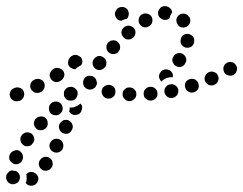

<svg xmlns="http://www.w3.org/2000/svg" viewBox="-38 -302 796 628"><path d="M48 292Q47 294 46 296Q48 300 52 302Q56 305 60 305Q64 306 69 305Q73 304 77 302Q85 296 87 287Q89 278 83 270Q78 263 69 261Q60 259 52 264V265Q51 265 50 266Q49 267 48 267Q49 271 49 274Q50 283 48 292ZM20 262Q18 259 14 257Q13 257 11 257Q6 257 1 255Q0 256 -2 256Q-4 257 -5 257Q-9 259 -12 263Q-15 266 -17 270Q-18 275 -18 279Q-18 283 -16 287Q-16 288 -15 289Q-11 297 -2 300Q7 302 15 298Q19 296 22 293Q25 289 26 285Q28 281 27 276Q27 272 25 268Q25 268 25 268Q23 264 20 262ZM89 237Q91 247 98 252Q106 258 115 256Q124 255 130 247Q136 239 134 230Q133 221 125 215Q118 210 108 211Q99 213 94 220L93 221Q88 228 89 237ZM36 204Q33 196 25 191Q16 187 8 191Q-1 194 -5 202L-6 203Q-7 207 -8 211Q-8 216 -7 220Q-5 224 -2 227Q1 231 5 233Q13 237 22 234Q31 231 35 222Q39 213 36 204ZM125 182Q128 191 137 195Q145 199 154 196Q163 193 167 185V184Q171 176 168 167Q165 158 157 154Q148 150 139 153Q131 156 127 164L126 165Q122 173 125 182ZM74 150Q72 141 65 135Q57 130 48 131Q39 133 33 140V141Q27 148 29 157Q30 166 38 172Q41 175 45 176Q50 177 54 176Q59 176 63 173Q66 171 69 167Q75 160 74 150ZM156 120Q159 129 167 133Q175 137 184 135Q193 132 197 123Q202 114 199 106Q196 97 187 92Q183 90 179 90Q175 90 170 91Q166 93 163 96Q159 99 157 103Q153 111 156 120ZM118 101Q118 91 112 85Q105 78 95 79Q86 79 80 86H79Q73 93 73 102Q73 111 80 118Q83 121 87 123Q91 124 96 124Q100 124 105 122Q109 120 112 117Q119 110 118 101ZM167 53Q167 43 161 37Q154 30 145 30Q136 30 129 36L128 37Q122 43 122 53Q122 62 128 69Q135 75 144 75Q153 76 160 69Q167 62 167 53ZM188 63Q190 66 192 68Q195 70 198 72Q202 74 206 74Q211 74 215 73Q219 72 223 69Q226 66 228 62V61Q231 55 231 48Q230 42 225 36V37Q219 43 211 46Q202 50 193 50Q191 50 189 50Q190 51 190 53Q190 58 188 63ZM39 16Q43 8 40 -1Q39 -5 36 -9Q33 -12 29 -14Q25 -16 20 -16Q16 -17 12 -15L9 -14Q0 -11 -4 -3Q-8 5 -5 14Q-2 23 6 27Q14 31 23 28H26Q34 25 39 16ZM401 22Q408 16 408 7Q408 2 407 -2Q405 -6 402 -9Q399 -13 395 -14Q391 -16 387 -16H386Q377 -17 370 -10Q363 -4 363 5Q363 10 364 14Q366 18 369 21Q372 25 376 27Q380 28 384 29H385Q394 29 401 22ZM214 13Q216 9 216 4Q216 0 215 -4Q213 -8 210 -11Q203 -18 194 -18Q184 -18 178 -12L177 -11Q174 -8 172 -4Q171 0 171 5Q171 9 172 13Q174 18 177 21Q180 24 185 26Q189 27 193 27Q198 27 202 26Q206 24 209 21L210 20Q213 17 214 13ZM472 19Q478 12 477 3Q477 -2 475 -6Q473 -10 469 -13Q466 -16 462 -17Q458 -18 453 -18H452Q443 -17 437 -10Q431 -3 432 6Q432 11 434 15Q436 19 439 21Q443 24 447 26Q451 27 456 27Q466 26 472 19ZM321 20Q326 20 329 17Q333 15 336 11Q338 8 339 3Q341 -6 337 -14Q332 -22 322 -24Q317 -25 313 -24Q309 -23 305 -21Q301 -18 298 -15Q296 -11 295 -7Q293 2 298 10Q303 18 312 20H313Q317 21 321 20ZM536 14Q539 12 542 8Q544 4 545 0Q546 -5 545 -9Q543 -18 535 -23Q528 -28 519 -26H518Q513 -25 510 -23Q506 -20 504 -17Q501 -13 500 -9Q499 -4 500 0Q502 9 510 15Q518 20 527 18H528Q532 17 536 14ZM107 -14Q110 -23 106 -32Q104 -36 101 -39Q98 -41 93 -43Q89 -44 85 -44Q80 -44 76 -42L74 -41Q65 -37 62 -28Q59 -19 63 -11Q65 -7 69 -4Q72 -1 76 1Q81 2 85 2Q89 2 93 0L96 -1Q104 -6 107 -14ZM610 -11Q614 -20 611 -28Q610 -33 607 -36Q604 -40 600 -42Q596 -44 592 -44Q587 -45 583 -43H582Q573 -40 569 -32Q565 -24 568 -15Q569 -11 572 -7Q575 -4 579 -2Q582 0 587 1Q591 1 596 0Q605 -3 610 -11ZM264 -10Q260 -9 255 -9Q251 -9 247 -11Q243 -13 240 -16L239 -17Q236 -20 235 -24Q233 -29 234 -33Q234 -38 236 -42Q238 -46 241 -49Q248 -55 257 -54Q266 -54 273 -47Q277 -42 278 -36Q280 -30 278 -24Q276 -22 275 -19Q274 -18 274 -17Q273 -16 272 -15Q268 -12 264 -10ZM670 -29Q674 -33 675 -37Q677 -41 677 -45Q677 -50 675 -54Q672 -63 663 -66Q654 -70 646 -66H645Q641 -64 638 -61Q635 -58 633 -53Q631 -49 631 -45Q631 -40 633 -36Q637 -28 645 -24Q654 -21 663 -24V-25Q667 -26 670 -29ZM172 -53Q174 -62 169 -70Q166 -73 162 -76Q159 -79 154 -79Q150 -80 146 -80Q141 -79 137 -77L135 -75Q131 -73 129 -69Q126 -65 125 -61Q124 -57 125 -52Q126 -48 128 -44Q131 -40 134 -38Q138 -35 142 -34Q147 -33 151 -34Q156 -35 159 -37L162 -39Q169 -44 172 -53ZM484 -44Q482 -48 482 -52Q482 -57 484 -61Q486 -65 489 -68V-69Q496 -75 505 -75Q515 -75 521 -69Q525 -65 527 -60Q528 -55 527 -49Q521 -50 514 -49L513 -48Q505 -47 498 -42Q493 -39 490 -35Q490 -36 489 -36Q489 -36 489 -36Q486 -40 484 -44ZM734 -65Q736 -69 737 -73Q738 -77 737 -82Q736 -86 733 -90Q728 -98 719 -99Q710 -101 702 -95Q698 -93 696 -89Q693 -85 693 -81Q692 -76 693 -72Q694 -68 696 -64Q702 -56 711 -55Q720 -53 728 -58V-59Q732 -61 734 -65ZM309 -89Q310 -93 310 -98Q310 -102 308 -106Q306 -110 302 -113Q295 -119 286 -119Q277 -118 271 -111L270 -110Q267 -107 266 -103Q264 -98 265 -94Q265 -90 267 -86Q269 -82 272 -79Q280 -72 289 -73Q298 -74 304 -81H305Q308 -85 309 -89ZM185 -101Q186 -110 193 -116L195 -118Q199 -120 203 -122Q207 -123 212 -122Q216 -122 220 -119Q224 -117 227 -114Q230 -110 231 -105Q232 -100 231 -96Q230 -94 229 -92V-91Q228 -89 227 -88Q225 -87 222 -86Q215 -82 209 -76Q203 -75 198 -78Q193 -80 189 -84Q183 -92 185 -101ZM526 -110Q525 -106 526 -101Q527 -97 530 -93Q532 -89 536 -87Q543 -82 553 -83Q562 -85 567 -93V-94Q570 -97 571 -102Q572 -106 571 -110Q570 -115 567 -119Q565 -122 561 -125Q553 -130 544 -128Q535 -126 530 -119V-118Q527 -114 526 -110ZM354 -140Q355 -144 355 -149Q355 -153 353 -157Q351 -161 348 -164Q341 -171 332 -170Q323 -170 316 -163Q313 -160 311 -155Q310 -151 310 -147Q310 -142 312 -138Q314 -134 317 -131Q324 -125 333 -125Q342 -125 349 -132V-133Q352 -136 354 -140ZM553 -162Q552 -166 553 -171V-172Q554 -181 561 -187Q569 -192 578 -191Q582 -191 586 -188Q590 -186 593 -183Q596 -179 597 -175Q598 -170 597 -166V-165Q596 -156 589 -150Q581 -145 572 -146Q571 -146 570 -146Q569 -146 568 -147Q566 -148 565 -148Q562 -149 561 -151Q559 -152 557 -154Q554 -158 553 -162ZM405 -194Q406 -203 400 -210Q393 -217 384 -218Q375 -219 368 -213L367 -212Q360 -206 359 -197Q359 -188 365 -181Q368 -177 372 -175Q376 -173 380 -173Q384 -172 389 -174Q393 -175 396 -178H397Q404 -184 405 -194ZM543 -222Q538 -230 539 -239Q541 -248 549 -254Q557 -259 566 -257Q575 -255 580 -247H581Q586 -239 584 -230Q582 -221 574 -216Q573 -215 572 -214Q572 -214 571 -214Q567 -213 564 -212Q563 -212 562 -212Q556 -212 551 -214Q546 -217 543 -222ZM460 -230Q462 -239 458 -247Q453 -255 444 -257Q435 -260 427 -255H426Q418 -250 416 -241Q414 -232 418 -224Q423 -216 432 -213Q441 -211 449 -216Q458 -221 460 -230ZM339 -250Q336 -258 341 -267Q345 -276 354 -278Q363 -281 371 -277Q380 -273 382 -264Q385 -255 381 -247V-246Q380 -244 379 -243Q378 -241 376 -240Q372 -240 368 -238Q363 -237 359 -234Q357 -234 355 -235Q352 -235 350 -236Q342 -241 339 -250ZM505 -237H504Q495 -236 488 -242Q480 -247 479 -257Q478 -266 484 -273Q489 -281 499 -282Q504 -282 508 -281Q512 -280 516 -277Q519 -275 522 -271Q524 -267 525 -262Q525 -262 525 -262Q525 -261 525 -261Q525 -261 525 -261Q519 -253 517 -244Q517 -243 517 -243Q515 -241 512 -239Q508 -238 505 -237Z"/></svg>

Font: FRB American Cursive Dotted Extrabold
Style: Bold Italic
Weight: 800
Italic angle: -25°
Version: Version 2.0;Modular Font Editor K font №1